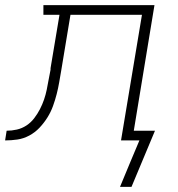

<svg xmlns="http://www.w3.org/2000/svg" viewBox="-76 -550 696 752"><path d="M394 182 433 88 470 0H398L480 -492H200L164 -275Q160 -252 156 -228.5Q152 -205 146 -181.5Q140 -158 131.5 -134.5Q123 -111 109.5 -89.5Q96 -68 78.5 -49.5Q61 -31 38.5 -19Q16 -7 -8 -3.5Q-32 0 -56 0L-50 -38Q-30 -38 -10 -42.5Q10 -47 27.5 -58.5Q45 -70 58 -87Q71 -104 80.5 -122.5Q90 -141 96.5 -160Q103 -179 107 -198.5Q111 -218 114.5 -238Q118 -258 122 -277Q122 -277 122 -277.5Q122 -278 122 -278V-280Q122 -280 122 -281Q122 -282 122 -283L157 -492H94V-530H529L448 -38H531L439 182Z"/></svg>

Font: Iosevka Slab XLtEx
Style: Italic
Weight: 200
Width: 7
Italic angle: -9°
Monospace: yes
Designer: Belleve Invis
Foundry: Belleve Invis
Version: Version 11.1.0; ttfautohint (v1.8.3)